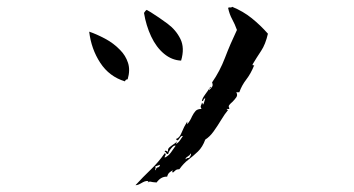

<svg xmlns="http://www.w3.org/2000/svg" viewBox="-20 -510 1040 564"><path d="M767 -411Q760 -380 747 -360.5Q734 -341 722 -321Q722 -317 724.5 -318Q727 -319 727 -319Q717 -294 703.5 -276.5Q690 -259 683 -239H674Q679 -231 674 -224Q669 -217 663 -211Q657 -206 653.5 -201.5Q650 -197 654 -192Q653 -189 649 -190Q647 -190 646 -190Q646 -188 648 -187.5Q650 -187 650 -187Q640 -175 629.5 -157.5Q619 -140 607.5 -124Q596 -108 583 -100Q575 -78 561.5 -65Q548 -52 533.5 -41Q519 -30 507 -13Q500 -13 496 -10Q492 -7 488 -3Q485 -5 486.5 -7.5Q488 -10 488 -10Q482 -7 477.5 -3Q473 1 471 9Q453 8 440 26Q437 26 434 25.5Q431 25 429 25Q425 24 421.5 23.5Q418 23 414 26L416 22Q410 21 405 23Q400 25 395 28Q390 31 386 32.5Q382 34 378 34Q400 10 422.5 -11.5Q445 -33 464 -60Q469 -58 465 -52Q463 -49 464 -47Q475 -52 482 -62Q489 -72 496 -82Q491 -84 483.5 -75Q476 -66 474 -58Q470 -56 468 -61Q467 -64 464 -64Q464 -69 469 -66.5Q474 -64 474 -64Q472 -72 477 -76.5Q482 -81 488 -85Q491 -87 494.5 -89.5Q498 -92 500 -95L497 -87Q504 -91 508.5 -97.5Q513 -104 517 -110Q514 -113 508 -105Q506 -101 503 -98.5Q500 -96 497 -102Q507 -104 513.5 -120.5Q520 -137 530 -153V-145Q535 -151 538.5 -157Q542 -163 544 -168Q549 -178 554.5 -184Q560 -190 572 -190Q569 -195 569.5 -197.5Q570 -200 571 -202Q573 -205 573 -208Q575 -208 575 -206.5Q575 -205 576 -203Q578 -203 580 -211Q582 -219 583 -221Q579 -221 578 -217Q577 -213 573 -213Q574 -221 583 -233Q592 -245 598 -255Q601 -254 598 -252Q593 -249 595 -245Q596 -246 597 -248Q601 -252 603.5 -256Q606 -260 603 -268Q626 -301 641 -340.5Q656 -380 676 -422Q670 -439 662 -453.5Q654 -468 650 -487Q653 -489 657 -488Q661 -488 662 -490Q694 -477 719.5 -456.5Q745 -436 767 -411ZM512 -332Q485 -333 462 -352Q439 -371 424 -403Q409 -435 403 -472Q405 -475 406.5 -477Q408 -479 411 -481Q414 -479 417 -477.5Q420 -476 423 -474Q447 -459 472 -440.5Q497 -422 510 -395.5Q523 -369 512 -332ZM355 -277Q349 -277 347 -271Q301 -285 274.5 -325.5Q248 -366 242 -417Q263 -410 288.5 -396.5Q314 -383 333 -363Q349 -347 356 -325.5Q363 -304 355 -277ZM436 -21Q438 -17 436 -13Q435 -10 437 -10Q439 -18 444 -18.5Q449 -19 450 -26ZM539 -59Q539 -56 536.5 -54Q534 -52 531 -50Q523 -45 526 -42Q528 -46 534 -46Q535 -46 536 -46Q536 -48 539 -51Q543 -58 539 -59Z"/></svg>

Font: Yuji Syuku
Style: Regular
Weight: 400
Designer: Kataoka Yuji
Foundry: Kinuta Font Factory
Version: Version 3.002